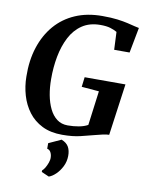

<svg xmlns="http://www.w3.org/2000/svg" viewBox="-107 -827 904 1177"><g transform="rotate(10 345.0 -239.0)"><path d="M316 8Q243.5 8 191.2 -18Q139 -44 105.5 -88.5Q72 -133 55.5 -189.2Q39 -245.5 38.5 -305.5Q36.5 -405.5 63 -487.5Q89.5 -569.5 140.5 -628.8Q191.5 -688 265.2 -720Q339 -752 433 -752Q490 -752 528 -747Q566 -742 592.2 -735.8Q618.5 -729.5 638.5 -724.5Q645.5 -723 652.2 -721.5Q659 -720 666 -718.5L636 -560.5H540L535 -671Q517 -681.5 492.8 -688.8Q468.5 -696 431.5 -696Q364.5 -696 318 -664.8Q271.5 -633.5 243.5 -579.5Q215.5 -525.5 202.8 -457.8Q190 -390 190.5 -316.5Q190.5 -265 199.2 -218Q208 -171 226 -134Q244 -97 272 -75.8Q300 -54.5 339.5 -54.5Q375.5 -54.5 408.2 -60.5Q441 -66.5 464 -79.5L492 -293.5L383.5 -302.5L391 -363.5H645L600.5 -42Q585.5 -42 562.2 -37Q539 -32 517.5 -26Q477 -15.5 429.8 -3.8Q382.5 8 316 8ZM233 254 233.5 244Q242 237.5 250.8 222.8Q259.5 208 266 189.8Q272.5 171.5 271.5 156Q271 139 263.5 125Q256 111 241 108V73.5L318.5 38Q350.5 50.5 363.2 73.5Q376 96.5 375.5 130Q375 165 359.8 195.5Q344.5 226 322.5 247Q300.5 268 280 274.5Z"/></g></svg>

Font: Merriweather 28pt
Style: Bold Italic
Weight: 700
Italic angle: -7.8°
Version: Version 2.101